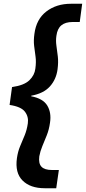

<svg xmlns="http://www.w3.org/2000/svg" viewBox="-20 -832 457 1021"><path d="M218 169Q141 169 100 128Q59 87 70 9Q75 -26 87 -54.5Q99 -83 111 -112Q123 -141 128 -176Q133 -211 112.5 -238Q92 -265 31 -274L44 -369Q108 -378 136 -405Q164 -432 168 -467Q173 -503 169 -531Q165 -559 161.5 -588Q158 -617 163 -652Q173 -730 226.5 -771Q280 -812 357 -812H417L404 -715H366Q328 -715 306.5 -697.5Q285 -680 280 -642Q276 -616 280 -589Q284 -562 287.5 -531.5Q291 -501 286 -463Q279 -410 245.5 -372.5Q212 -335 146 -323V-320Q209 -308 231.5 -270.5Q254 -233 246 -180Q241 -143 228.5 -112Q216 -81 205 -54.5Q194 -28 189 -1Q184 37 200.5 54.5Q217 72 256 72H293L279 169Z"/></svg>

Font: Host Grotesk Light SemiBold
Style: Italic
Weight: 600
Italic angle: -8°
Version: Version 1.003